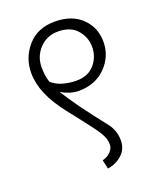

<svg xmlns="http://www.w3.org/2000/svg" viewBox="-135 -776 726 884"><g transform="rotate(-20 228.0 -334.0)"><path d="M112 -516Q112 -499 114 -481Q116 -463 123 -442Q147 -421 179 -412.5Q211 -404 242 -404Q300 -404 331.5 -440.5Q363 -477 363 -526Q363 -573 331.5 -609.5Q300 -646 238 -646Q184 -646 148 -608Q112 -570 112 -516ZM237 -356Q214 -356 191.5 -363.5Q169 -371 151 -382Q157 -372 179.5 -338.5Q202 -305 213 -290Q277 -204 308.5 -165Q340 -126 340 -77Q340 -35 312 -8.5Q284 18 240 26L230 -18Q258 -26 272 -42.5Q286 -59 286 -75Q286 -105 266.5 -136Q247 -167 184 -247L157 -281Q104 -348 81 -402.5Q58 -457 58 -508Q58 -582 106.5 -638Q155 -694 240 -694Q324 -694 372 -647Q420 -600 420 -531Q420 -459 369 -407.5Q318 -356 237 -356Z"/></g></svg>

Font: Palanquin ExtraLight
Style: Regular
Weight: 275
Designer: Pria Ravichandran
Version: Version 1.001